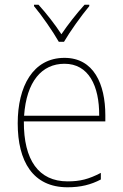

<svg xmlns="http://www.w3.org/2000/svg" viewBox="-20 -783 521 813"><path d="M229 -606H251C276 -649 323 -715 358 -757V-763H338C302 -723 267 -678 240 -638C214 -678 176 -727 143 -763H124V-757C156 -719 204 -650 229 -606ZM253 -538C119 -538 55 -416 55 -261C55 -100 119 10 266 10C322 10 365 -1 407 -23V-51C355 -24 319 -15 266 -15C144 -15 80 -105 81 -269H426V-295C426 -427 377 -538 253 -538ZM253 -513C355 -513 401 -420 400 -293H82C92 -438 157 -513 253 -513Z"/></svg>

Font: Noto Sans Malayalam SemiCondensed Thin
Style: Regular
Weight: 100
Width: 4
Designer: Jelle Bosma - Monotype Design Team
Foundry: Monotype Imaging Inc.
Version: Version 2.104